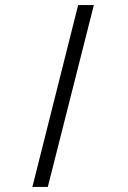

<svg xmlns="http://www.w3.org/2000/svg" viewBox="-20 -762 507 759"><path d="M289 -742H351L169 -23H108Z"/></svg>

Font: Halant
Style: Regular
Weight: 400
Designer: Hitesh Malaviya (Devanagari), Satya Rajpurohit (Latin)
Foundry: Indian Type Foundry
Version: Version 1.101;PS 1.0;hotconv 1.0.78;makeotf.lib2.5.61930; tt